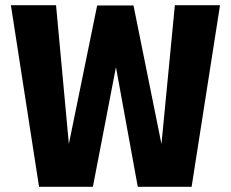

<svg xmlns="http://www.w3.org/2000/svg" viewBox="-20 -720 890 740"><path d="M511 0 423 -482.5 404.5 -699H494.5L615.5 -99.5L589 0ZM130.5 0 22 -700H196L251 -105L266 0ZM254 0 232 -99.5 354.5 -699H445.5L431 -482.5L338 0ZM577 0 596.5 -105 654 -700H828L718.5 0Z"/></svg>

Font: Trispace Thin
Style: Bold
Weight: 700
Version: Version 1.210